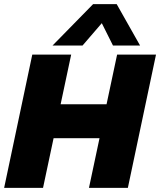

<svg xmlns="http://www.w3.org/2000/svg" viewBox="-31 -908 774 928"><path d="M223 -688 419 -888H533L646 -688H515L461 -796L368 -688ZM-11 0 125 -644H313L262 -404H484L535 -644H723L587 0H399L450 -240H228L177 0Z"/></svg>

Font: Kanit
Style: Bold Italic
Weight: 700
Italic angle: -12°
Designer: Katatrad Team
Foundry: CadsonDemak
Version: Version 2.000; ttfautohint (v1.8.3)